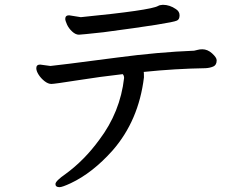

<svg xmlns="http://www.w3.org/2000/svg" viewBox="-20 -731 1040 803"><path d="M229 51.8Q211.9 51.8 211.9 38.8Q211.9 25.9 254.9 -3.9Q333 -61 395 -146Q482.9 -262.2 499 -404.8Q499 -415 493.2 -420.9Q398.9 -410.2 303 -395Q207 -379.9 194.8 -379.9Q181.2 -379.9 166 -391.8Q150.9 -403.8 141.4 -418.9Q131.8 -434.1 131.8 -445.8Q131.8 -460.9 147.9 -460.9L190.9 -455.1Q215.8 -457 469.2 -490.2Q642.1 -513.2 792 -519Q798.8 -520 806.9 -522.5Q814.9 -524.9 826.2 -524.9Q848.1 -524.9 867.2 -507.6Q886.2 -490.2 886.2 -479Q886.2 -459 872.1 -452.9Q857.9 -446.8 839.8 -445.8Q712.9 -443.8 581.1 -430.2Q582 -429.2 582 -407.2Q560.1 -227.1 451.2 -102.1Q367.2 -7.8 275.9 35.2Q240.2 51.8 229 51.8ZM310.1 -585.9Q295.9 -585.9 281.5 -599.4Q267.1 -612.8 260 -628.9Q252.9 -645 252.9 -651.9Q252.9 -667 269 -667L317.9 -659.2Q609.9 -688 641.1 -706.1Q646 -709 650.4 -709.5Q654.8 -710 661.1 -710.9Q689.9 -710.9 715.8 -692.9Q731 -683.1 731 -667Q731 -649.9 720.2 -645Q698.2 -633.8 413.1 -596.2Q318.8 -585.9 310.1 -585.9Z"/></svg>

Font: LXGW WenKai Screen
Style: Regular
Weight: 400
Designer: LXGW / Fontworks Inc.
Foundry: LXGW / Fontworks Inc.
Version: Version 1.510;January 18,2025